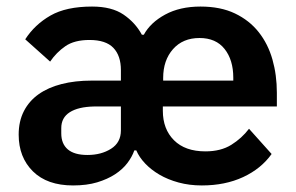

<svg xmlns="http://www.w3.org/2000/svg" viewBox="-20 -554 904 586"><path d="M267 -229Q219 -228 193 -211.5Q167 -195 167 -163V-147Q167 -115 187 -98Q207 -81 247 -81Q289 -81 319 -100Q349 -119 349 -156V-229ZM692 -308V-317Q692 -371 665.5 -404.5Q639 -438 589 -438Q538 -438 508 -404Q478 -370 478 -316V-308ZM607 -92Q654 -92 686 -112Q718 -132 740 -161L809 -84Q777 -39 722 -13.5Q667 12 596 12Q558 12 525 3Q492 -6 466.5 -21Q441 -36 423 -55Q405 -74 396 -95H390Q383 -75 368.5 -56Q354 -37 331 -22Q308 -7 276.5 2.5Q245 12 203 12Q124 12 80.5 -31Q37 -74 37 -143Q37 -184 53 -215Q69 -246 98 -266.5Q127 -287 168 -297.5Q209 -308 260 -308H349V-340Q349 -384 326 -408Q303 -432 253 -432Q207 -432 179.5 -413Q152 -394 133 -366L57 -434Q86 -479 134 -506.5Q182 -534 261 -534Q321 -534 357 -509.5Q393 -485 413 -448H419Q439 -485 484 -509.5Q529 -534 592 -534Q653 -534 697 -513Q741 -492 769.5 -456Q798 -420 811.5 -372.5Q825 -325 825 -271V-229H477V-216Q477 -160 511 -126Q545 -92 607 -92Z"/></svg>

Font: IBM Plex Sans SmBld
Style: Regular
Weight: 600
Designer: Mike Abbink, Paul van der Laan, Pieter van Rosmalen
Foundry: Bold Monday
Version: Version 3.005